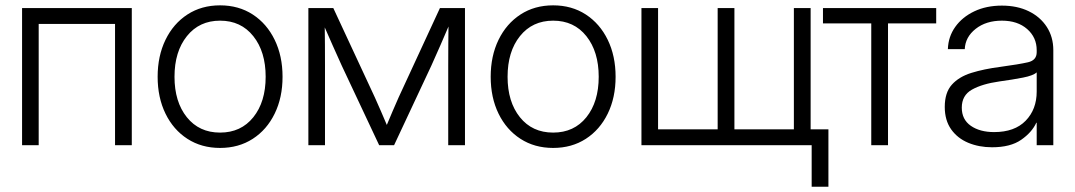

<svg xmlns="http://www.w3.org/2000/svg" viewBox="-20 -546 4043 722"><path d="M475.6 -515.6V0H412.6V-456.1H125.5V0H63V-515.6Z M807.6 10.3Q737.8 10.3 684.8 -23.9Q631.8 -58.1 602.3 -118.7Q572.8 -179.2 572.8 -257.3Q572.8 -335.4 602.3 -396.2Q631.8 -457 684.8 -491.5Q737.8 -525.9 807.6 -525.9Q877.4 -525.9 930.4 -491.5Q983.4 -457 1012.9 -396.2Q1042.5 -335.4 1042.5 -257.3Q1042.5 -179.2 1012.9 -118.7Q983.4 -58.1 930.4 -23.9Q877.4 10.3 807.6 10.3ZM807.6 -47.4Q886.2 -47.4 932.6 -105.2Q979 -163.1 979 -257.3Q979 -351.6 932.6 -409.9Q886.2 -468.3 807.6 -468.3Q729.5 -468.3 682.9 -410.2Q636.2 -352.1 636.2 -257.3Q636.2 -163.1 682.6 -105.2Q729 -47.4 807.6 -47.4Z M1139.6 0V-515.6H1233.4L1389.6 -179.7Q1402.3 -151.9 1413.1 -126.5Q1423.8 -101.1 1434.6 -76.2Q1445.3 -101.1 1455.8 -126.5Q1466.3 -151.9 1479 -179.7L1634.3 -515.6H1728.5V0H1665.5V-298.8Q1665.5 -345.7 1665.8 -378.9Q1666 -412.1 1666.5 -446.3Q1651.4 -411.1 1636.2 -376Q1621.1 -340.8 1602.1 -299.3L1461.9 0H1405.8L1265.1 -299.3Q1246.6 -339.8 1231.4 -374.3Q1216.3 -408.7 1201.2 -442.9Q1201.7 -409.7 1201.9 -377.2Q1202.1 -344.7 1202.1 -298.8V0Z M2060.1 10.3Q1990.2 10.3 1937.3 -23.9Q1884.3 -58.1 1854.7 -118.7Q1825.2 -179.2 1825.2 -257.3Q1825.2 -335.4 1854.7 -396.2Q1884.3 -457 1937.3 -491.5Q1990.2 -525.9 2060.1 -525.9Q2129.9 -525.9 2182.9 -491.5Q2235.8 -457 2265.4 -396.2Q2294.9 -335.4 2294.9 -257.3Q2294.9 -179.2 2265.4 -118.7Q2235.8 -58.1 2182.9 -23.9Q2129.9 10.3 2060.1 10.3ZM2060.1 -47.4Q2138.7 -47.4 2185.1 -105.2Q2231.4 -163.1 2231.4 -257.3Q2231.4 -351.6 2185.1 -409.9Q2138.7 -468.3 2060.1 -468.3Q1981.9 -468.3 1935.3 -410.2Q1888.7 -352.1 1888.7 -257.3Q1888.7 -163.1 1935.1 -105.2Q1981.4 -47.4 2060.1 -47.4Z M2392.1 -515.6H2454.6V-59.6H2678.7V-515.6H2741.7V-59.6H2965.3V-515.6H3028.3V0H2392.1ZM3032.2 156.2V0H2990.7V-59.6H3095.2V156.2Z M3256.3 0V-458H3074.7V-515.6H3500.5V-458H3319.3V0Z M3710.4 7.8Q3661.6 7.8 3621.1 -9Q3580.6 -25.9 3556.6 -59.8Q3532.7 -93.8 3532.7 -144Q3532.7 -197.8 3559.3 -227.5Q3585.9 -257.3 3633.1 -272Q3680.2 -286.6 3740.7 -294.4Q3812.5 -304.2 3845.5 -311.8Q3878.4 -319.3 3878.4 -349.6V-357.4Q3878.4 -405.3 3842.5 -436.8Q3806.6 -468.3 3747.6 -468.3Q3688 -468.3 3648.9 -437.5Q3609.9 -406.7 3607.9 -361.3H3544.4Q3545.9 -408.2 3572.3 -445.1Q3598.6 -481.9 3643.8 -503.4Q3689 -524.9 3747.6 -524.9Q3805.2 -524.9 3848.6 -503.7Q3892.1 -482.4 3916.5 -444.6Q3940.9 -406.7 3940.9 -357.4V0H3878.4V-84.5H3877Q3860.4 -48.3 3820.1 -20.3Q3779.8 7.8 3710.4 7.8ZM3718.3 -49.3Q3795.4 -49.3 3836.9 -92Q3878.4 -134.8 3878.4 -201.7V-273.9Q3865.2 -261.7 3826.9 -254.2Q3788.6 -246.6 3737.8 -239.7Q3673.3 -230.5 3635 -209Q3596.7 -187.5 3596.7 -141.1Q3596.7 -96.7 3630.6 -73Q3664.6 -49.3 3718.3 -49.3Z"/></svg>

Font: Inter Display Light
Style: Regular
Weight: 300
Designer: Rasmus Andersson
Foundry: rsms
Version: Version 4.000;git-a52131595